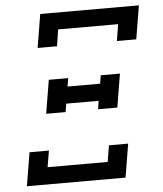

<svg xmlns="http://www.w3.org/2000/svg" viewBox="-53 -781 705 828"><g transform="rotate(-5 300.0 -367.5)"><path d="M128 -590 152 -735H579L555 -590H471L483 -662H223L212 -590ZM140 -304 164 -449H248L242 -413H383L389 -449H472L448 -304H365L370 -340H230L224 -304ZM30 0 54 -145H138L126 -74H386L398 -145H481L457 0Z"/></g></svg>

Font: Iosevka Slab Extended
Style: Italic
Weight: 400
Width: 7
Italic angle: -9°
Monospace: yes
Designer: Belleve Invis
Foundry: Belleve Invis
Version: Version 11.1.0; ttfautohint (v1.8.3)